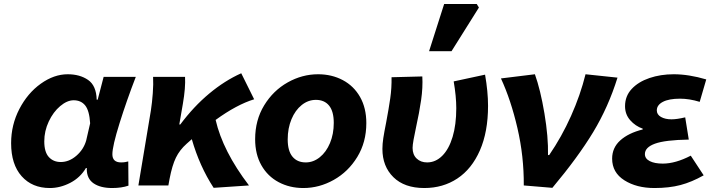

<svg xmlns="http://www.w3.org/2000/svg" viewBox="-20 -934 3579 967"><path d="M36 -213Q36 -305 77.5 -385Q119 -465 185.5 -512.5Q252 -560 321 -560Q382 -560 423.5 -531.5Q465 -503 467 -432H472L502 -547H664Q618 -428 582 -313Q546 -198 546 -157Q546 -116 590 -116Q601 -116 610 -117.5Q619 -119 626 -121L627 1Q592 13 545 13Q486 13 451.5 -10.5Q417 -34 417 -83V-88H413Q384 -39 333.5 -13Q283 13 231 13Q142 13 89 -46.5Q36 -106 36 -213ZM414 -226 434 -313Q430 -377 409 -403Q388 -429 351 -429Q318 -429 283 -399.5Q248 -370 225.5 -322Q203 -274 203 -222Q203 -168 226 -143Q249 -118 286 -118Q328 -118 364.5 -149.5Q401 -181 414 -226Z M751 -547H912Q915 -492 901 -411L883 -307H888Q955 -397 1033.5 -462.5Q1112 -528 1195 -565L1260 -434Q1172 -407 1066 -330Q1102 -173 1234 0L1056 12Q985 -97 946 -233L920 -210Q885 -179 866 -140Q847 -101 834 -33L828 0H677L740 -378Q746 -417 749.5 -464Q753 -511 751 -547Z M1265 -233Q1265 -329 1310.5 -403.5Q1356 -478 1429 -519Q1502 -560 1582 -560Q1651 -560 1706.5 -530.5Q1762 -501 1793.5 -445.5Q1825 -390 1825 -314Q1825 -218 1779.5 -143.5Q1734 -69 1661 -28Q1588 13 1508 13Q1439 13 1383.5 -16.5Q1328 -46 1296.5 -101.5Q1265 -157 1265 -233ZM1661 -315Q1661 -373 1637.5 -402Q1614 -431 1571 -431Q1532 -431 1499.5 -405Q1467 -379 1448 -333.5Q1429 -288 1429 -232Q1429 -174 1453 -145Q1477 -116 1520 -116Q1558 -116 1590.5 -142Q1623 -168 1642 -213.5Q1661 -259 1661 -315Z M1906 -184Q1906 -209 1910.5 -238.5Q1915 -268 1925 -318Q1938 -387 1945.5 -439Q1953 -491 1952 -545L2107 -549Q2110 -493 2101 -430.5Q2092 -368 2075 -291Q2068 -259 2063 -231Q2058 -203 2058 -189Q2058 -155 2078.5 -135.5Q2099 -116 2131 -116Q2174 -116 2207.5 -149.5Q2241 -183 2259.5 -244.5Q2278 -306 2278 -389Q2278 -448 2265 -524L2423 -558Q2438 -472 2438 -401Q2438 -270 2397 -176.5Q2356 -83 2283.5 -35Q2211 13 2117 13Q2017 13 1961.5 -41.5Q1906 -96 1906 -184ZM2217 -914H2381L2392 -896L2254 -676H2141Z M2503 -539 2674 -560Q2702 -482 2722 -363Q2742 -244 2740 -153H2746Q2809 -245 2856 -350Q2903 -455 2929 -560L3090 -543Q3044 -395 2967.5 -268.5Q2891 -142 2762 12L2618 0Q2619 -147 2586 -289Q2553 -431 2503 -539Z M3063 -135Q3063 -190 3104 -227Q3145 -264 3217 -282V-286Q3180 -299 3154 -328.5Q3128 -358 3128 -399Q3128 -450 3161.5 -486Q3195 -522 3251 -541Q3307 -560 3373 -560Q3449 -560 3537 -534L3504 -421Q3452 -437 3405 -437Q3349 -437 3318.5 -421Q3288 -405 3288 -378Q3288 -357 3309 -345Q3330 -333 3362 -333Q3389 -333 3431 -343L3449 -231Q3330 -229 3279 -210.5Q3228 -192 3228 -158Q3228 -135 3252.5 -122.5Q3277 -110 3318 -110Q3382 -110 3459 -150L3524 -51Q3464 -17 3407 -2Q3350 13 3276 13Q3186 13 3124.5 -26Q3063 -65 3063 -135Z"/></svg>

Font: Nebula Sans Bold
Style: Regular
Weight: 700
Italic angle: -9°
Designer: Paul D. Hunt for Adobe (as Source Sans)
Foundry: Nebula Entertainment & Broadcasting LLC
Version: Version 1.010